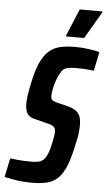

<svg xmlns="http://www.w3.org/2000/svg" viewBox="-79 -925 543 972"><g transform="rotate(5 192.5 -439.5)"><path d="M123 8Q100 8 74 6Q48 4 23.5 -0.5Q-1 -5 -19 -9L1 -105Q21 -103 40 -101Q59 -99 76.5 -98.5Q94 -98 106 -98Q127 -98 141.5 -100.5Q156 -103 166.5 -111Q177 -119 185 -135Q189 -142 193.5 -154Q198 -166 201.5 -181Q205 -196 208 -210.5Q211 -225 213 -237.5Q215 -250 215 -258Q215 -271 211 -278Q207 -285 198.5 -289.5Q190 -294 173 -298L102 -316Q79 -322 68.5 -340Q58 -358 58 -389Q58 -409 62 -435.5Q66 -462 73 -494Q86 -557 103.5 -596.5Q121 -636 145 -658Q169 -680 201.5 -688Q234 -696 277 -696Q309 -696 334.5 -693Q360 -690 378.5 -686.5Q397 -683 404 -680L384 -584Q378 -585 364.5 -586.5Q351 -588 334 -589Q317 -590 298 -590Q273 -590 257 -587.5Q241 -585 231.5 -578Q222 -571 214 -555Q208 -546 202 -531Q196 -516 191 -498.5Q186 -481 183.5 -465Q181 -449 181 -439Q181 -424 187.5 -418Q194 -412 210 -408L273 -392Q292 -387 306.5 -378Q321 -369 329.5 -352Q338 -335 338 -303Q338 -292 337 -278.5Q336 -265 333.5 -248.5Q331 -232 326 -213Q312 -142 295 -98.5Q278 -55 255 -32Q232 -9 200 -0.5Q168 8 123 8ZM229 -745V-750L286 -887H401V-882L321 -745Z"/></g></svg>

Font: Saira ExtraCondensed
Style: Bold Italic
Weight: 700
Width: 2
Italic angle: -12°
Designer: Hector Gatti with collaboration of the Omnibus-Type team
Foundry: Omnibus-Type
Version: Version 1.101